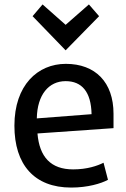

<svg xmlns="http://www.w3.org/2000/svg" viewBox="-20 -832 568 866"><path d="M172 -812 276 -720 381 -812 427 -759 276 -605 127 -759ZM492 -254 149 -230C158 -124 209 -68 310 -68C373 -68 419 -84 447 -98L467 -21C436 -4 375 14 301 14C134 14 45 -90 45 -265C45 -448 150 -544 277 -544C410 -544 492 -461 492 -319ZM393 -317C391 -418 349 -466 276 -466C200 -466 148 -405 146 -298Z"/></svg>

Font: Repo Medium
Style: Regular
Weight: 500
Designer: Stefan Peev
Foundry: Context Ltd
Version: Version 1.502